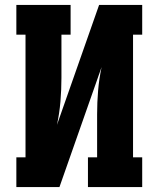

<svg xmlns="http://www.w3.org/2000/svg" viewBox="-20 -755 640 775"><path d="M46 0V-120H83V-615H46V-735H265V-615H228V-441Q228 -393 224 -345.5Q220 -298 210 -251L380 -735H554V-615H517V-120H554V0H335V-120H372V-294Q372 -342 376 -389.5Q380 -437 390 -484L220 0Z"/></svg>

Font: Iosevka Slab Heavy Extended
Style: Regular
Weight: 900
Width: 7
Monospace: yes
Designer: Belleve Invis
Foundry: Belleve Invis
Version: Version 11.1.0; ttfautohint (v1.8.3)